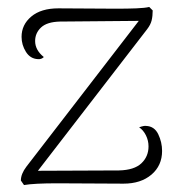

<svg xmlns="http://www.w3.org/2000/svg" viewBox="-20 -527 519 552"><path d="M446 -93Q446 -51 415.5 -25Q385 1 335 1L145 0Q78 0 49 5L40 -8Q40 -27 56 -48L379 -467L152 -465Q115 -464 98 -448Q81 -432 81 -409Q81 -383 106 -363Q99 -356 89 -357Q67 -358 54.5 -378Q42 -398 42 -421Q42 -456 70 -479.5Q98 -503 148 -503L314 -502Q347 -502 372 -503Q397 -504 409 -507L419 -497Q419 -481 416 -468.5Q413 -456 403 -443L89 -36L322 -37Q366 -38 386.5 -57.5Q407 -77 407 -106Q407 -123 399.5 -138Q392 -153 380 -161Q394 -166 400 -165Q424 -164 435 -141Q446 -118 446 -93Z"/></svg>

Font: Arima Madurai ExtraLight
Style: Regular
Weight: 275
Designer: Joana Correia and Natanael Gama
Foundry: NDISCOVER
Version: Version 1.020